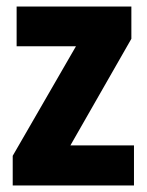

<svg xmlns="http://www.w3.org/2000/svg" viewBox="-20 -569 451 589"><path d="M391 0H19V-91L213 -427H31V-549H383V-450L196 -123H391Z"/></svg>

Font: Noto Sans Gujarati UI Condensed ExtraBold
Style: Regular
Weight: 800
Width: 3
Designer: Jelle Bosma - Monotype Design Team, Universal Thirst
Foundry: Monotype Imaging Inc.
Version: Version 2.106; ttfautohint (v1.8.4.7-5d5b)